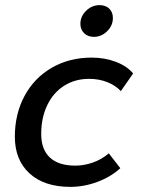

<svg xmlns="http://www.w3.org/2000/svg" viewBox="-20 -720 561 750"><path d="M38 -186Q38 -275 76 -345.5Q114 -416 182.5 -455.5Q251 -495 338 -495Q389 -495 432.5 -478.5Q476 -462 500 -433L452 -364Q432 -386 399.5 -399Q367 -412 328 -412Q273 -412 230.5 -385Q188 -358 164.5 -309Q141 -260 141 -197Q141 -136 175 -104.5Q209 -73 274 -73Q308 -73 342.5 -85Q377 -97 405 -121L450 -63Q413 -29 360.5 -9.5Q308 10 255 10Q153 10 95.5 -42.5Q38 -95 38 -186ZM294 -627Q294 -656 316.5 -678Q339 -700 369 -700Q393 -700 407 -686Q421 -672 421 -650Q421 -620 398.5 -598Q376 -576 347 -576Q323 -576 308.5 -590.5Q294 -605 294 -627Z"/></svg>

Font: Niramit Medium
Style: Italic
Weight: 500
Italic angle: -10°
Designer: Katatrad Aksorn Co.,Ltd.
Foundry: Cadson Demak Co.,Ltd.
Version: Version 1.000; ttfautohint (v1.6)